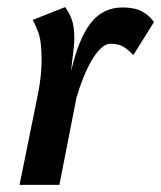

<svg xmlns="http://www.w3.org/2000/svg" viewBox="-20 -520 453 540"><path d="M355 -365Q342 -379 328 -388Q314 -397 291 -397Q277 -397 263.5 -384Q250 -371 237.5 -349.5Q225 -328 214 -300.5Q203 -273 195 -245L147 0H35L86 -252Q92 -281 94.5 -306Q97 -331 97 -351Q97 -406 87 -431Q77 -456 72 -464L163 -500Q174 -486 181.5 -466Q189 -446 189 -415Q189 -394 185.5 -368.5Q182 -343 180 -320Q201 -411 235 -455Q269 -499 325 -499Q359 -499 380 -487.5Q401 -476 413 -458Z"/></svg>

Font: Amaranth
Style: Italic
Weight: 400
Designer: Gesine Todt
Foundry: Gesine Todt
Version: Version 1.001